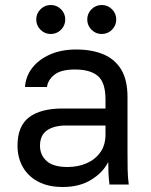

<svg xmlns="http://www.w3.org/2000/svg" viewBox="-20 -738 605 768"><path d="M231 10Q173 10 132.5 -11.5Q92 -33 71 -70.5Q50 -108 50 -155Q50 -234 96.5 -269Q143 -304 230 -304H402V-340Q402 -408 371.5 -434Q341 -460 280 -460Q223 -460 197 -438.5Q171 -417 168 -390H80Q83 -433 109 -466.5Q135 -500 180 -520Q225 -540 285 -540Q348 -540 394 -520.5Q440 -501 465 -459.5Q490 -418 490 -350V-135Q490 -93 490.5 -61.5Q491 -30 495 0H418Q415 -23 414 -43.5Q413 -64 413 -90Q392 -48 345 -19Q298 10 231 10ZM250 -70Q292 -70 326.5 -85Q361 -100 381.5 -129Q402 -158 402 -200V-236H245Q196 -236 168 -216.5Q140 -197 140 -155Q140 -118 166.5 -94Q193 -70 250 -70ZM183 -602Q159 -602 142 -619Q125 -636 125 -660Q125 -684 142 -701Q159 -718 183 -718Q207 -718 224 -701Q241 -684 241 -660Q241 -636 224 -619Q207 -602 183 -602ZM387 -602Q363 -602 346 -619Q329 -636 329 -660Q329 -684 346 -701Q363 -718 387 -718Q411 -718 428 -701Q445 -684 445 -660Q445 -636 428 -619Q411 -602 387 -602Z"/></svg>

Font: Golos Text
Style: Regular
Weight: 400
Designer: A.Korolkova, Vitaly Kuzmin
Foundry: ParaType Ltd
Version: Version 2.004